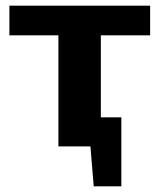

<svg xmlns="http://www.w3.org/2000/svg" viewBox="-20 -514 559 674"><path d="M334 -494V0H185V-494ZM507 -494V-390H13V-494ZM406 -102V0H244V-102ZM406 -5V140H309L297 -5Z"/></svg>

Font: Exo 2
Style: Bold
Weight: 700
Designer: Natanael Gama
Foundry: Natanael Gama
Version: Version 2.010